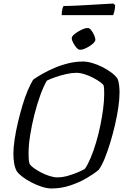

<svg xmlns="http://www.w3.org/2000/svg" viewBox="-20 -1069 708 1089"><path d="M272 0Q248 0 218 -9.5Q188 -19 159 -34Q130 -49 107.5 -66Q85 -83 75 -98Q65 -116 60.5 -141.5Q56 -167 56 -197Q56 -233 63 -279Q70 -325 81.5 -374Q93 -423 107 -470Q121 -517 137 -555Q153 -593 168 -617Q190 -633 221 -650.5Q252 -668 289.5 -684Q327 -700 368 -710Q409 -720 451 -720Q474 -720 503.5 -711.5Q533 -703 561.5 -688.5Q590 -674 613 -656.5Q636 -639 647 -622Q653 -607 655.5 -586Q658 -565 658 -544Q658 -507 651 -459Q644 -411 632 -359.5Q620 -308 605 -259Q590 -210 573.5 -169.5Q557 -129 540 -106Q513 -83 471 -58.5Q429 -34 378 -17Q327 0 272 0ZM305 -63Q334 -63 365.5 -72Q397 -81 423.5 -92.5Q450 -104 462 -112Q479 -137 495 -175.5Q511 -214 525 -261Q539 -308 549 -357Q559 -406 565 -452Q571 -498 571 -534Q571 -548 570.5 -560.5Q570 -573 568 -584Q564 -592 547.5 -604Q531 -616 508 -628Q485 -640 459.5 -648Q434 -656 413 -656Q387 -656 356 -649Q325 -642 296 -632Q267 -622 246 -612Q227 -580 208.5 -529Q190 -478 175 -418.5Q160 -359 151 -302Q142 -245 142 -199Q142 -180 143 -165.5Q144 -151 148 -139Q155 -128 173 -115Q191 -102 214.5 -90Q238 -78 262 -70.5Q286 -63 305 -63ZM439 -787Q431 -787 420.5 -799Q410 -811 401.5 -826.5Q393 -842 393 -852Q393 -860 403.5 -870.5Q414 -881 429 -889.5Q444 -898 457.5 -904Q471 -910 479 -910Q488 -910 497.5 -897.5Q507 -885 514 -869.5Q521 -854 521 -843Q521 -836 511.5 -826Q502 -816 488.5 -807.5Q475 -799 461 -793Q447 -787 439 -787ZM432 -787Q424 -787 413.5 -799Q403 -811 395 -826.5Q387 -842 387 -852Q387 -861 397.5 -871Q408 -881 422.5 -889.5Q437 -898 451 -904Q465 -910 473 -910Q481 -910 491 -897.5Q501 -885 507.5 -869.5Q514 -854 514 -843Q514 -836 504.5 -826Q495 -816 481.5 -807.5Q468 -799 454 -793Q440 -787 432 -787ZM330 -983Q330 -1004 333.5 -1017.5Q337 -1031 341 -1035Q371 -1035 411.5 -1037Q452 -1039 494 -1041.5Q536 -1044 570.5 -1046Q605 -1048 623 -1049L633 -1040Q633 -1023 629 -1006.5Q625 -990 622 -983Z"/></svg>

Font: Texturina 12pt Light
Style: Italic
Weight: 300
Italic angle: -11°
Designer: Guillermo Torres Carreño
Foundry: Omnibus-Type
Version: Version 1.002